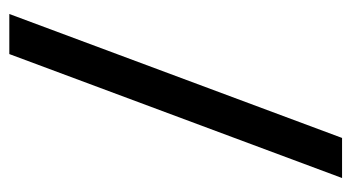

<svg xmlns="http://www.w3.org/2000/svg" viewBox="-191 -563 754 412"><g transform="rotate(90 186.0 -357.0)"><path d="M362 -714 96 0H10L276 -714Z"/></g></svg>

Font: Noto Sans Living
Style: Regular
Weight: 400
Designer: Monotype Design Team
Foundry: Monotype Imaging Inc.
Version: Version 2.013; ttfautohint (v1.8.4.7-5d5b)